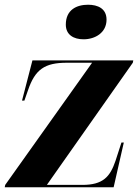

<svg xmlns="http://www.w3.org/2000/svg" viewBox="-22 -791 588 811"><path d="M331 -625C380 -625 428 -653 428 -708C428 -755 391 -771 350 -771C302 -771 256 -750 256 -687C256 -644 289 -625 331 -625ZM-2 0H458L501 -189H491L466 -112C443 -44 413 -10 326 -10H176L539 -526L541 -536H115L71 -366H81L96 -409C126 -498 167 -526 260 -526H367L0 -10Z"/></svg>

Font: Noto Serif Display SemiCondensed ExtraBold
Style: Italic
Weight: 800
Width: 4
Italic angle: -12°
Designer: Monotype Design Team
Foundry: Monotype Imaging Inc.
Version: Version 2.009